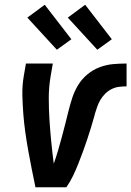

<svg xmlns="http://www.w3.org/2000/svg" viewBox="-20 -787 552 807"><path d="M129 0Q121 -38 113.5 -76Q106 -114 99 -152.5Q92 -191 86.5 -230Q81 -269 78 -308Q75 -347 74 -387Q73 -427 80 -468L89 -520H202L193 -468Q185 -421 185 -374.5Q185 -328 188 -282Q191 -236 195.5 -190.5Q200 -145 206 -99Q216 -127 224 -154.5Q232 -182 239.5 -209.5Q247 -237 254 -265Q261 -293 268 -321Q275 -349 284 -376.5Q293 -404 308.5 -429.5Q324 -455 347.5 -474.5Q371 -494 399 -504.5Q427 -515 455.5 -517.5Q484 -520 512 -520V-424Q496 -424 480 -422Q464 -420 449 -412.5Q434 -405 422 -393Q410 -381 401.5 -366.5Q393 -352 388 -336.5Q383 -321 378 -306V-304Q371 -278 363 -252.5Q355 -227 346.5 -201Q338 -175 328.5 -149.5Q319 -124 309 -98.5Q299 -73 287 -48Q275 -23 259 0ZM389 -578 265 -713 338 -767 450 -622ZM219 -578 95 -713 168 -767 280 -622Z"/></svg>

Font: Iosevka Curly
Style: Bold Italic
Weight: 700
Italic angle: -9°
Monospace: yes
Designer: Belleve Invis
Foundry: Belleve Invis
Version: Version 22.1.2; ttfautohint (v1.8.4)